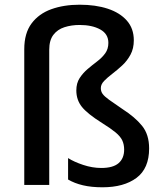

<svg xmlns="http://www.w3.org/2000/svg" viewBox="-20 -785 695 815"><path d="M548 -614Q548 -579 534 -553Q520 -527 499 -507.5Q478 -488 457 -472Q436 -456 422 -441.5Q408 -427 408 -411Q408 -397 415.5 -386.5Q423 -376 443 -361.5Q463 -347 500 -322Q553 -288 583 -251Q613 -214 613 -155Q613 -70 559.5 -30Q506 10 415 10Q368 10 332 1.5Q296 -7 269 -23V-114Q294 -98 333 -85Q372 -72 410 -72Q460 -72 483.5 -92.5Q507 -113 507 -150Q507 -172 499 -189Q491 -206 470.5 -223Q450 -240 413 -263Q351 -302 327.5 -331.5Q304 -361 304 -401Q304 -432 318 -453.5Q332 -475 352 -492Q372 -509 392.5 -524.5Q413 -540 426.5 -558.5Q440 -577 440 -603Q440 -641 405.5 -660Q371 -679 318 -679Q283 -679 253.5 -669.5Q224 -660 206.5 -637Q189 -614 189 -574V0H83V-576Q83 -644 114 -685.5Q145 -727 198 -746Q251 -765 318 -765Q386 -765 437.5 -748Q489 -731 518.5 -697.5Q548 -664 548 -614Z"/></svg>

Font: Noto Sans Gurmukhi Medium
Style: Regular
Weight: 500
Designer: Jelle Bosma - Monotype Design Team
Foundry: Monotype Imaging Inc.
Version: Version 2.004; ttfautohint (v1.8.4.7-5d5b)